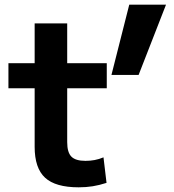

<svg xmlns="http://www.w3.org/2000/svg" viewBox="-20 -790 743 820"><path d="M316 10Q217 10 172.5 -31Q128 -72 128 -163V-413H16V-520H128V-690H267V-520H436V-413H267V-183Q267 -139 285 -121Q303 -103 345 -103Q365 -103 384 -106.5Q403 -110 422 -118L435 -9Q404 1 376 5.5Q348 10 316 10ZM456 -470 532 -770H689L572 -470Z"/></svg>

Font: M PLUS 2
Style: Bold
Weight: 700
Designer: Coji Morishita
Foundry: UNDERFOREST DESIGN
Version: Version 1.001